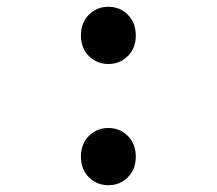

<svg xmlns="http://www.w3.org/2000/svg" viewBox="-20 -535 640 567"><path d="M300 -346Q266 -346 242.5 -369.5Q219 -393 219 -430Q219 -468 242.5 -491.5Q266 -515 300 -515Q334 -515 357.5 -491.5Q381 -468 381 -430Q381 -393 357.5 -369.5Q334 -346 300 -346ZM300 12Q266 12 242.5 -11.5Q219 -35 219 -72Q219 -110 242.5 -133.5Q266 -157 300 -157Q334 -157 357.5 -133.5Q381 -110 381 -72Q381 -35 357.5 -11.5Q334 12 300 12Z"/></svg>

Font: SauceCodePro NFM
Style: Regular
Weight: 400
Monospace: yes
Designer: Paul D. Hunt, Teo Tuominen
Foundry: Adobe
Version: Version 2.042;hotconv 1.1.0;makeotfexe 2.6.0;Nerd Fonts 3.3.